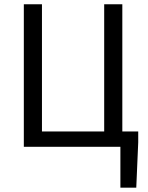

<svg xmlns="http://www.w3.org/2000/svg" viewBox="-20 -676 682 884"><path d="M534.3 188V0H89.7V-656.3H173.2V-70.7H459.7V-656.3H543.2V-70.7H616.4V-20.8L607.4 188Z"/></svg>

Font: Source Sans 3 Variable
Style: Regular
Weight: 200
Designer: Paul D. Hunt
Foundry: Adobe Systems Incorporated
Version: Version 3.026